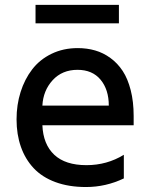

<svg xmlns="http://www.w3.org/2000/svg" viewBox="-20 -747 603 776"><path d="M460.6 -727.3V-652.7H123.6V-727.3ZM520.2 -278.4V-240.8H151.3Q154.5 -163.7 199.2 -121.6Q244 -79.5 329.5 -79.5Q412.3 -79.5 480.5 -121.4V-25.9Q407.7 8.9 327.4 8.9Q257.8 8.9 204 -11Q150.2 -30.9 116.1 -67.3Q82 -103.7 64.5 -153.6Q46.9 -203.5 46.9 -264.6Q46.9 -323.2 63.2 -375Q79.5 -426.8 110.1 -466.6Q140.6 -506.4 188.2 -529.5Q235.8 -552.6 294 -552.6Q331.7 -552.6 364.5 -543.1Q397.4 -533.7 426.3 -512.6Q455.3 -491.5 475.9 -460.2Q496.4 -429 508.3 -382.5Q520.2 -335.9 520.2 -278.4ZM151.3 -320.3H419.7Q419.7 -384.9 386.5 -424.9Q353.3 -464.8 293.3 -464.8Q231.2 -464.8 192.8 -422.9Q154.5 -381 151.3 -320.3Z"/></svg>

Font: TID UI Medium
Style: Regular
Weight: 500
Designer: The TID Project Authors
Foundry: Bakken & Bæck
Version: Version 1.001;hotconv 1.0.109;makeotfexe 2.5.65596